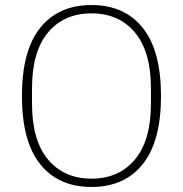

<svg xmlns="http://www.w3.org/2000/svg" viewBox="-20 -730 726 762"><path d="M343 12Q212 12 139.5 -78.5Q67 -169 67 -349Q67 -529 139.5 -619.5Q212 -710 343 -710Q474 -710 546.5 -619.5Q619 -529 619 -349Q619 -169 546.5 -78.5Q474 12 343 12ZM343 -21Q452 -21 515.5 -97Q579 -173 579 -319V-379Q579 -525 515.5 -601Q452 -677 343 -677Q234 -677 170.5 -601Q107 -525 107 -379V-319Q107 -173 170.5 -97Q234 -21 343 -21Z"/></svg>

Font: IBM Plex Sans Thai ExtraLight
Style: Regular
Weight: 200
Designer: Mike Abbink, Paul van der Laan, Pieter van Rosmalen, Ben Mitchell, Mark Frömberg
Foundry: Bold Monday
Version: Version 1.1